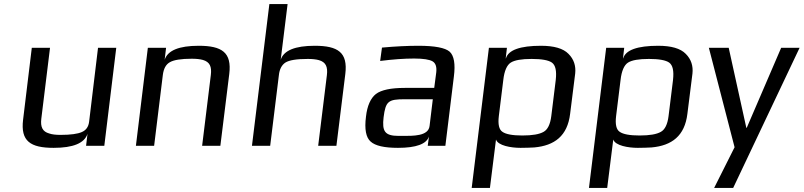

<svg xmlns="http://www.w3.org/2000/svg" viewBox="-20 -720 3968 948"><path d="M245 10C341 10 397 -13 412 -59L405 0H495L554 -484H464L420 -119C417 -94 405 -77 384 -68C364 -59 329 -54 279 -54C256 -54 237 -56 223 -61C190 -70 179 -93 184 -134L227 -484H137L94 -129C81 -23 130 10 245 10Z M961 -494C864 -494 808 -471 793 -425L800 -484H710L651 0H741L784 -350C788 -381 799 -402 819 -413C838 -424 874 -430 927 -430C949 -430 968 -428 982 -424C1016 -414 1026 -391 1021 -350L978 0H1068L1112 -355C1125 -461 1076 -494 961 -494Z M1534 -494C1437 -494 1381 -471 1366 -425L1400 -700H1310L1224 0H1314L1357 -349C1360 -378 1371 -399 1389 -411C1408 -423 1444 -429 1500 -429C1522 -429 1541 -427 1555 -423C1589 -413 1599 -390 1594 -349L1551 0H1641L1685 -355C1698 -461 1649 -494 1534 -494Z M2179 0 2221 -342C2229 -404 2222 -445 2200 -465C2178 -484 2127 -494 2046 -494C1992 -494 1932 -491 1866 -485L1857 -419C1920 -427 1976 -431 2025 -431C2070 -431 2101 -426 2116 -417C2131 -408 2137 -390 2134 -363L2124 -286H1979C1910 -286 1863 -276 1836 -256C1810 -235 1793 -198 1787 -144C1779 -82 1787 -41 1810 -21C1833 0 1878 10 1945 10C2035 10 2086 -9 2098 -46L2092 0ZM1874 -141C1884 -220 1897 -230 1978 -230H2117L2101 -98C2095 -47 2019 -49 1967 -49H1949C1879 -49 1866 -72 1874 -141Z M2550 10C2576 10 2599 9 2618 8C2718 -1 2782 -49 2795 -158L2820 -357C2824 -394 2814 -427 2787 -454C2761 -481 2715 -494 2651 -494C2548 -494 2490 -473 2478 -432H2477L2483 -484H2394L2309 208H2399L2429 -31C2439 -1 2503 10 2550 10ZM2702 -147C2697 -106 2684 -80 2664 -69C2643 -57 2609 -51 2559 -51C2511 -51 2478 -57 2461 -69C2444 -80 2438 -106 2443 -147L2465 -325C2470 -370 2483 -399 2502 -411C2521 -423 2555 -429 2605 -429C2654 -429 2688 -423 2705 -411C2723 -398 2729 -370 2724 -325Z M3129 10C3155 10 3178 9 3197 8C3297 -1 3361 -49 3374 -158L3399 -357C3403 -394 3393 -427 3366 -454C3340 -481 3294 -494 3230 -494C3127 -494 3069 -473 3057 -432H3056L3062 -484H2973L2888 208H2978L3008 -31C3018 -1 3082 10 3129 10ZM3281 -147C3276 -106 3263 -80 3243 -69C3222 -57 3188 -51 3138 -51C3090 -51 3057 -57 3040 -69C3023 -80 3017 -106 3022 -147L3044 -325C3049 -370 3062 -399 3081 -411C3100 -423 3134 -429 3184 -429C3233 -429 3267 -423 3284 -411C3302 -398 3308 -370 3303 -325Z M3928 -484H3837L3667 -89H3665L3578 -484H3480L3607 7L3506 208H3600Z"/></svg>

Font: Gamestation Text
Style: Italic
Weight: 400
Designer: Jonas Hecksher
Foundry: Jonas Hecksher, Playtypeª, e-types AS
Version: Version 1.003